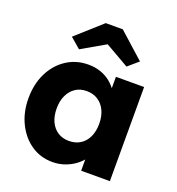

<svg xmlns="http://www.w3.org/2000/svg" viewBox="-141 -895 940 1018"><g transform="rotate(20 329.5 -385.5)"><path d="M33 -266Q33 -347 64 -409Q95 -471 149 -506.5Q203 -542 272 -542Q310 -542 341.5 -531Q373 -520 397 -500.5Q421 -481 438 -455.5Q455 -430 463 -401L430 -405V-531H589V0H427V-128L463 -129Q455 -101 437 -76Q419 -51 393 -32Q367 -13 335 -2Q303 9 267 9Q200 9 147.5 -26.5Q95 -62 64 -124.5Q33 -187 33 -266ZM432 -266Q432 -309 417 -340.5Q402 -372 375 -389.5Q348 -407 311 -407Q275 -407 248.5 -389.5Q222 -372 207 -340.5Q192 -309 192 -266Q192 -223 207 -191.5Q222 -160 248.5 -143Q275 -126 311 -126Q348 -126 375 -143Q402 -160 417 -191.5Q432 -223 432 -266ZM282 -780H378L522 -651L464 -601L330 -678L196 -601L138 -651Z"/></g></svg>

Font: Mach
Style: Bold
Weight: 700
Version: Version 1.002